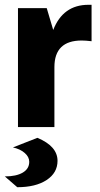

<svg xmlns="http://www.w3.org/2000/svg" viewBox="-25 -530 417 801"><path d="M131 45Q215 80 215 141Q215 191 169.5 221Q124 251 47 251L-5 206Q43 206 70 190Q97 174 97 145Q97 125 78.5 108.5Q60 92 29 85ZM316 -361Q202 -361 202 -250V0H50V-496H170L197 -405Q238 -510 344 -510H357V-358Q332 -361 316 -361Z"/></svg>

Font: Atkinson Hyperlegible Pro
Style: Bold
Weight: 700
Designer: Elliott Scott, Megan Eiswerth, Linus Boman, Theodore Petrosky, Jacob Perez
Foundry: Braille Institute
Version: Version 1.5.1